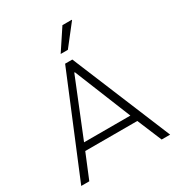

<svg xmlns="http://www.w3.org/2000/svg" viewBox="-207 -1025 1067 1156"><g transform="rotate(-30 326.0 -447.5)"><path d="M505 -170H143L73 0H17L301 -686H351L635 0H576ZM326 -612H322L163 -219H485ZM468 -895V-892L357 -750H307L403 -895Z"/></g></svg>

Font: Chivo Thin
Style: Regular
Weight: 100
Designer: Hector Gatti
Foundry: Omnibus-Type
Version: Version 1.007